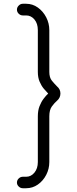

<svg xmlns="http://www.w3.org/2000/svg" viewBox="-20 -816 411 1020"><path d="M119 184H101Q89 184 79.5 175Q70 166 70 154Q70 141 79.5 132Q89 123 101 123H119Q145 123 163 101Q181 79 181 45V-198Q181 -229 190 -252Q199 -275 212 -292Q225 -309 236 -319Q225 -330 212.5 -345Q200 -360 190.5 -382Q181 -404 181 -434V-656Q181 -691 163 -712.5Q145 -734 119 -734H101Q89 -734 79.5 -743Q70 -752 70 -765Q70 -777 79.5 -786.5Q89 -796 101 -796H119Q153 -796 181 -776Q209 -756 225.5 -724Q242 -692 242 -656V-434Q242 -404 255.5 -387.5Q269 -371 283 -357Q301 -342 301 -319.5Q301 -297 284 -282Q269 -269 255.5 -250.5Q242 -232 242 -198V45Q242 81 225.5 113Q209 145 181 164.5Q153 184 119 184Z"/></svg>

Font: National Park Light
Style: Regular
Weight: 300
Designer: Andrea Herstowski, Ben Hoepner
Version: Version 1.009